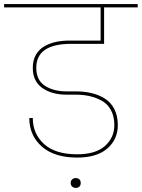

<svg xmlns="http://www.w3.org/2000/svg" viewBox="-55 -760 692 937"><path d="M-35 -724V-740H617V-724H453V-546H292Q122 -546 122 -429Q122 -369 164 -341.5Q206 -314 271 -314H316Q356 -314 390.5 -306Q425 -298 455 -280Q485 -262 502.5 -228.5Q520 -195 520 -150Q520 -80 469 -35.5Q418 9 322 9Q210 9 149 -45Q88 -99 88 -184H105Q105 -107 160 -57Q215 -7 322 -7Q411 -7 457 -47.5Q503 -88 503 -150Q503 -192 486.5 -222.5Q470 -253 441.5 -268.5Q413 -284 382 -291Q351 -298 315 -298H270Q197 -298 151 -331Q105 -364 105 -429Q105 -467 121 -494Q137 -521 164 -535.5Q191 -550 220.5 -556Q250 -562 284 -562H436V-724ZM332.5 150.5Q326 157 315 157Q304 157 297 150.5Q290 144 290 133Q290 122 297 115.5Q304 109 315 109Q326 109 332.5 115.5Q339 122 339 133Q339 144 332.5 150.5Z"/></svg>

Font: SVN-Poppins Thin
Style: Regular
Weight: 100
Designer: Ninad Kale (Devanagari), Jonny Pinhorn (Latin)
Foundry: Indian Type Foundry
Version: Version 3.002 2017